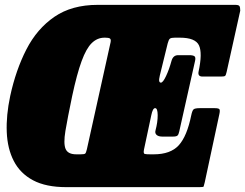

<svg xmlns="http://www.w3.org/2000/svg" viewBox="-20 -770 1008 790"><path d="M602.5 -296 572.5 -155Q569 -138 575.8 -136.5Q582.5 -135 599.5 -135H612.5Q681.5 -135 715.5 -172.2Q749.5 -209.5 767 -296Q771 -315 776.5 -320Q782 -325 802.5 -325H862.5Q879.5 -325 882.8 -320.5Q886 -316 882.5 -300L822.5 -20Q819 -5 817.8 -2.5Q816.5 0 800.5 0H252.5Q169 0 116 -28.2Q63 -56.5 36.8 -107.5Q10.5 -158.5 7.8 -226.8Q5 -295 22 -375Q45 -481.5 88.5 -566.5Q132 -651.5 203.8 -700.8Q275.5 -750 382 -750H947.5Q962 -750 965.2 -745Q968.5 -740 968.5 -726L912.5 -474Q909.5 -460.5 906.2 -457.8Q903 -455 888.5 -455H813.5Q793 -455 797 -475Q813.5 -551.5 798.8 -583.2Q784 -615 720 -615H699Q684.5 -615 679.2 -611Q674 -607 670 -591.5L637.5 -459Q633.5 -442 635.2 -436Q637 -430 641.5 -430H642Q650.5 -430 663.2 -457Q676 -484 685.5 -519Q692 -543 713 -543H758.5Q774.5 -543 780.2 -538.5Q786 -534 782.5 -519L717.5 -229Q715 -216.5 710.2 -212.2Q705.5 -208 691.5 -208H647.5Q632 -208 624.2 -215Q616.5 -222 620 -234Q629 -268 628.8 -296.5Q628.5 -325 618.5 -325H618Q608.5 -325 602.5 -296ZM277 -375Q258 -284 249.2 -231.5Q240.5 -179 250 -157Q259.5 -135 294 -135H310.5Q326.5 -135 330.2 -137.8Q334 -140.5 337.5 -156L435 -596Q437.5 -608.5 432 -611.8Q426.5 -615 413 -615H410Q380.5 -615 357.8 -593Q335 -571 315.8 -518.5Q296.5 -466 277 -375Z"/></svg>

Font: Besley* Condensed Fatface
Style: Italic
Weight: 900
Width: 3
Italic angle: -13°
Designer: Owen Earl
Foundry: indestructible type*
Version: Version 3.000; ttfautohint (v1.8.3)